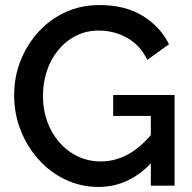

<svg xmlns="http://www.w3.org/2000/svg" viewBox="-20 -735 759 760"><path d="M370 5Q300 5 239 -24Q178 -53 132.5 -104Q87 -155 61.5 -220Q36 -285 36 -358Q36 -431 61.5 -495Q87 -559 132.5 -609Q178 -659 239.5 -687Q301 -715 374 -715Q475 -715 544.5 -672.5Q614 -630 649 -560L563 -498Q535 -556 483.5 -585Q432 -614 371 -614Q321 -614 280 -593Q239 -572 209.5 -535.5Q180 -499 165 -452.5Q150 -406 150 -355Q150 -301 167 -254Q184 -207 215 -171.5Q246 -136 288 -116Q330 -96 379 -96Q437 -96 489.5 -125.5Q542 -155 588 -214V-100Q495 5 370 5ZM577 -276H428V-359H671V0H577Z"/></svg>

Font: Raleway Thin SemiBold
Style: Regular
Weight: 600
Version: Version 4.026